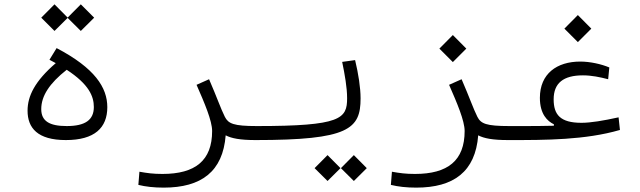

<svg xmlns="http://www.w3.org/2000/svg" viewBox="-20 -648 2970 891"><path d="M285.6 2C418.9 2 478 -54.7 478 -150.9C478 -241.7 419.9 -332 242.7 -424.8L209.5 -370.6C219.7 -365.2 229.5 -359.9 238.8 -355C141.6 -271.5 107.9 -202.1 107.9 -134.3C107.9 -54.2 154.3 2 285.6 2ZM289.6 -324.2C392.6 -256.8 415.5 -201.2 415.5 -151.4C415.5 -91.8 376 -63 289.6 -63C209 -63 171.4 -86.4 171.4 -141.6C171.4 -202.6 209.5 -261.2 289.6 -324.2ZM355 -504.4 417 -565.9 355 -627.9 293.9 -566.4 232.9 -627.9 171.4 -565.9 232.9 -504.4 293.9 -564.9Z M1027.3 -20C1054.2 -5.9 1093.8 2 1166 2C1189.5 2 1205.1 -5.9 1205.1 -33.2C1205.1 -56.2 1196.3 -63 1171.9 -63C1063.5 -63 1039.6 -74.2 1023.4 -106C1003.9 -145 987.8 -193.8 950.2 -280.3L892.1 -254.4C929.2 -169.9 964.4 -87.4 964.4 -40C964.4 97.2 886.2 159.2 733.9 159.2C689.9 159.2 663.6 155.3 627 148.9L622.1 210C655.8 218.3 694.3 222.7 739.7 222.7C914.1 222.7 1014.2 148.4 1027.3 -20Z M1166 2C1598.6 2 1653.3 -49.3 1653.3 -191.4C1653.3 -241.2 1643.1 -306.2 1627.9 -369.1L1567.9 -360.8C1580.1 -301.8 1590.8 -241.2 1590.8 -192.4C1590.8 -97.2 1563 -63 1171.9 -63C1161.1 -63 1153.3 -53.7 1153.3 -33.7C1153.3 -9.8 1156.7 2 1166 2ZM1500 191.9 1560.1 132.3 1500 71.8 1439.9 132.3ZM1622.1 191.9 1682.1 132.3 1622.1 71.8 1562 132.3Z M2199.2 -20C2226.1 -5.9 2265.6 2 2337.9 2C2361.3 2 2377 -5.9 2377 -33.2C2377 -56.2 2368.2 -63 2343.8 -63C2235.4 -63 2211.4 -74.2 2195.3 -106C2175.8 -145 2159.7 -193.8 2122.1 -280.3L2064 -254.4C2101.1 -169.9 2136.2 -87.4 2136.2 -40C2136.2 97.2 2058.1 159.2 1905.8 159.2C1861.8 159.2 1835.4 155.3 1798.8 148.9L1793.9 210C1827.6 218.3 1866.2 222.7 1911.6 222.7C2085.9 222.7 2186 148.4 2199.2 -20ZM2081.5 -359.9 2144 -422.4 2081.5 -485.4 2019 -422.4Z M2335.4 2C2338.9 2 2341.8 2 2345.2 2C2510.7 2 2695.8 2 2856.9 -44.9L2850.6 -103.5C2779.8 -87.9 2721.2 -78.1 2678.2 -78.1C2580.1 -78.1 2549.3 -115.7 2549.3 -187C2549.3 -262.7 2594.7 -298.3 2685.1 -298.3C2726.1 -298.3 2764.6 -290 2802.2 -280.3L2807.6 -335C2770.5 -350.6 2718.3 -362.3 2672.9 -362.3C2564.5 -362.3 2485.4 -306.2 2485.4 -193.8C2485.4 -118.2 2520.5 -85.4 2550.3 -71.3V-64.5C2502 -63 2451.7 -63 2380.9 -63C2369.1 -63 2356.4 -63 2343.8 -63ZM2661.6 -452.6 2724.1 -515.1 2661.6 -578.1 2599.1 -515.1Z"/></svg>

Font: Cascadia Code PL Light
Style: Regular
Weight: 300
Monospace: yes
Designer: Aaron Bell
Foundry: Saja Typeworks
Version: Version 2404.023